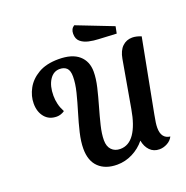

<svg xmlns="http://www.w3.org/2000/svg" viewBox="-153 -1012 1140 1175"><g transform="rotate(-20 417.0 -425.0)"><path d="M413 21Q337 21 293.5 -20.5Q250 -62 250 -141Q250 -187 263.5 -244Q277 -301 295.5 -361.5Q314 -422 328 -478Q342 -534 342 -579Q342 -618 325.5 -634Q309 -650 280 -650Q239 -650 214 -611Q189 -572 189 -509Q189 -481 195.5 -454Q202 -427 217 -399Q206 -391 192.5 -386.5Q179 -382 166 -382Q116 -382 87.5 -416.5Q59 -451 59 -505Q59 -554 84.5 -601Q110 -648 162 -678.5Q214 -709 294 -709Q382 -709 426.5 -670Q471 -631 471 -564Q471 -519 458 -464Q445 -409 428.5 -352Q412 -295 399 -241.5Q386 -188 386 -147Q386 -107 407 -85Q428 -63 463 -63Q519 -63 555.5 -116Q592 -169 609 -269L663 -577Q672 -628 698.5 -653.5Q725 -679 763 -679Q789 -679 821 -666L730 -190Q724 -159 721.5 -140.5Q719 -122 719 -107Q719 -37 776 -30Q764 -6 739 7.5Q714 21 688 21Q650 21 626 -4Q602 -29 595 -69Q561 -27 513 -3Q465 21 413 21ZM683 -734 567 -740Q536 -741 504.5 -748Q473 -755 452.5 -772.5Q432 -790 432 -824Q432 -856 456 -871L692 -779Z"/></g></svg>

Font: Sansita Swashed Medium
Style: Regular
Weight: 500
Designer: Pablo Cosgaya
Foundry: Omnibus-Type
Version: Version 1.003; ttfautohint (v1.8.3)